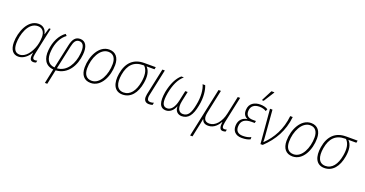

<svg xmlns="http://www.w3.org/2000/svg" viewBox="-41 -1662 5299 2786"><g transform="rotate(20 2608.5 -269.5)"><path d="M170 10C251 10 318 -54 353 -118H355C342 -43 345 10 404 10C416 10 432 7 445 2L452 -30C438 -26 425 -24 416 -24C390 -24 382 -40 382 -64C382 -83 388 -109 393 -136L477 -529H452L421 -427H418C407 -492 363 -539 290 -539C122 -539 41 -321 41 -164C41 -52 89 10 170 10ZM179 -24C112 -24 80 -72 80 -165C80 -288 138 -504 291 -504C355 -504 399 -461 399 -374C399 -345 395 -296 379 -240C344 -125 270 -24 179 -24Z M666 236H703L750 11C935 2 1030 -168 1045 -339C1058 -461 1019 -540 932 -540C857 -540 821 -489 800 -392L720 -23C621 -30 577 -106 591 -233C601 -356 654 -459 730 -512L706 -536C619 -475 563 -360 552 -231C538 -93 591 1 713 11ZM757 -23 836 -390C852 -463 875 -505 930 -505C996 -505 1018 -439 1006 -338C992 -188 911 -32 757 -23Z M1288 10C1449 10 1536 -182 1536 -356C1536 -468 1481 -539 1381 -539C1223 -539 1131 -346 1131 -174C1131 -59 1186 10 1288 10ZM1291 -25C1211 -25 1170 -80 1170 -173C1170 -331 1251 -504 1379 -504C1459 -504 1497 -445 1497 -358C1497 -197 1421 -25 1291 -25Z M1779 10C1906 10 1989 -91 2017 -256C2034 -355 2025 -440 1970 -494H2093L2100 -529H1921C1760 -529 1660 -435 1631 -258C1605 -104 1651 10 1779 10ZM1785 -24C1681 -24 1646 -117 1670 -257C1697 -414 1777 -494 1918 -494H1933C1989 -439 1995 -354 1978 -256C1953 -113 1886 -24 1785 -24Z M2189 10C2212 10 2230 6 2244 1L2251 -35C2235 -28 2216 -25 2199 -25C2165 -25 2148 -43 2148 -80C2148 -91 2149 -105 2153 -121L2240 -529H2202L2114 -117C2111 -100 2109 -85 2109 -72C2109 -16 2141 10 2189 10Z M2450 11C2509 11 2562 -31 2588 -101H2591C2588 -31 2634 11 2695 11C2793 10 2850 -62 2879 -218C2908 -356 2888 -470 2863 -529H2823C2855 -461 2867 -345 2840 -218C2814 -80 2777 -25 2700 -24C2643 -24 2600 -74 2625 -194L2658 -349H2621L2588 -194C2563 -77 2514 -24 2456 -24C2382 -25 2366 -95 2391 -237C2417 -365 2457 -462 2534 -529H2494C2428 -471 2380 -377 2352 -238C2325 -76 2353 10 2450 11Z M2907 232H2944L2989 19C2994 -6 2999 -31 3003 -56H3005C3018 -14 3045 10 3104 10C3197 10 3252 -66 3277 -111H3280C3272 -43 3278 10 3329 10C3346 10 3362 6 3372 2L3379 -30C3367 -26 3354 -24 3343 -24C3311 -24 3301 -47 3316 -122L3403 -529H3366L3307 -252C3278 -116 3198 -25 3108 -25C3030 -25 3010 -80 3030 -170L3106 -529H3069Z M3712 -606H3738L3840 -767L3842 -775H3797L3714 -615ZM3621 10C3680 10 3722 0 3751 -16V-50C3713 -32 3679 -24 3626 -24C3546 -24 3512 -68 3517 -136C3521 -220 3577 -259 3678 -259H3726L3733 -292H3686C3604 -292 3576 -334 3579 -394C3582 -469 3635 -505 3713 -505C3751 -505 3794 -493 3817 -476L3830 -509C3800 -529 3758 -539 3712 -539C3628 -539 3545 -499 3541 -395C3537 -335 3563 -295 3606 -278L3605 -276C3532 -263 3482 -216 3478 -133C3473 -53 3518 10 3621 10Z M3909 1 3944 0C4095 -143 4192 -309 4215 -529H4176C4155 -322 4065 -161 3941 -42H3938C3939 -66 3936 -103 3934 -128L3902 -529H3864Z M4405 10C4566 10 4653 -182 4653 -356C4653 -468 4598 -539 4498 -539C4340 -539 4248 -346 4248 -174C4248 -59 4303 10 4405 10ZM4408 -25C4328 -25 4287 -80 4287 -173C4287 -331 4368 -504 4496 -504C4576 -504 4614 -445 4614 -358C4614 -197 4538 -25 4408 -25Z M4896 10C5023 10 5106 -91 5134 -256C5151 -355 5142 -440 5087 -494H5210L5217 -529H5038C4877 -529 4777 -435 4748 -258C4722 -104 4768 10 4896 10ZM4902 -24C4798 -24 4763 -117 4787 -257C4814 -414 4894 -494 5035 -494H5050C5106 -439 5112 -354 5095 -256C5070 -113 5003 -24 4902 -24Z"/></g></svg>

Font: Noto Sans SemiCondensed ExtraLight
Style: Italic
Weight: 200
Width: 4
Italic angle: -12°
Designer: Monotype Design Team
Foundry: Monotype Imaging Inc.
Version: Version 2.013